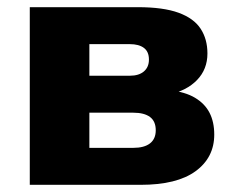

<svg xmlns="http://www.w3.org/2000/svg" viewBox="-20 -515 650 535"><path d="M63 0V-495H364Q435 -495 477.5 -479.5Q520 -464 539 -435Q558 -406 558 -366Q558 -322 529 -292Q500 -262 451 -252V-264Q496 -259 523.5 -242.5Q551 -226 564 -200.5Q577 -175 577 -140Q577 -76 525 -38Q473 0 372 0ZM229 -103H351Q382 -103 398 -115.5Q414 -128 414 -152Q414 -177 398 -189Q382 -201 351 -201H229ZM229 -304H342Q367 -304 381 -316Q395 -328 395 -349Q395 -371 381 -381.5Q367 -392 342 -392H229Z"/></svg>

Font: Nunito Sans 11pt Black
Style: Regular
Weight: 900
Version: Version 3.101;gftools[0.9.27]